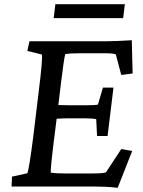

<svg xmlns="http://www.w3.org/2000/svg" viewBox="-20 -886 678 912"><path d="M539 6 608 -169 556 -178 483 -67C469 -63 452 -62 401 -62H297C265 -62 242 -63 221 -66C220 -81 226 -135 232 -186L249 -322C267 -323 284 -324 300 -324H383C408 -324 429 -322 437 -320L441 -240H491L519 -470H469L445 -389C436 -387 416 -386 391 -386H307C291 -386 274 -387 257 -387L270 -494C277 -553 286 -618 290 -629C309 -632 331 -633 361 -633H485C503 -633 517 -632 530 -628L556 -530L610 -537L606 -695C561 -692 517 -690 484 -690H120L110 -644L179 -627C182 -618 177 -556 164 -452L138 -237C125 -135 115 -74 110 -63L37 -47L35 0H426C458 0 496 1 539 6ZM235 -800H565L573 -866H243Z"/></svg>

Font: TPK Tissa Web Medium
Style: Italic
Weight: 500
Italic angle: -7°
Designer: Jacques Le Bailly, Suppakit Chalermlarp | Katatrad Co.,Ltd.
Foundry: Jacques Le Bailly, Cadson Demak Co.,Ltd.
Version: Version 5.000;Glyphs 3.1.2 (3151)